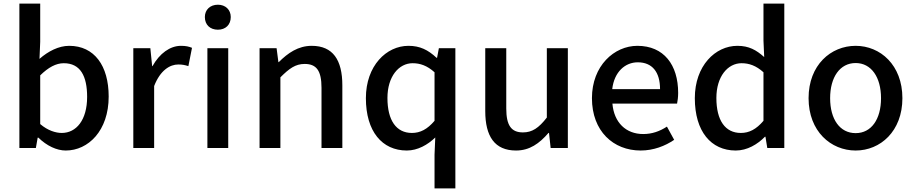

<svg xmlns="http://www.w3.org/2000/svg" viewBox="-20 -817 5051 1060"><path d="M343 14C467 14 580 -95 580 -284C580 -454 501 -564 362 -564C304 -564 246 -534 198 -492L202 -586V-797H87V0H178L188 -57H192C238 -12 293 14 343 14ZM321 -83C288 -83 244 -96 202 -132V-401C247 -445 289 -468 332 -468C424 -468 461 -397 461 -282C461 -154 401 -83 321 -83Z M716 0H831V-342C865 -430 919 -461 964 -461C987 -461 1000 -458 1020 -452L1040 -553C1023 -560 1006 -564 979 -564C919 -564 861 -522 822 -452H820L810 -551H716Z M1125 0H1240V-551H1125ZM1183 -653C1225 -653 1254 -680 1254 -723C1254 -763 1225 -791 1183 -791C1140 -791 1111 -763 1111 -723C1111 -680 1140 -653 1183 -653Z M1413 0H1528V-390C1577 -439 1611 -464 1662 -464C1727 -464 1755 -427 1755 -332V0H1870V-346C1870 -486 1818 -564 1701 -564C1626 -564 1569 -524 1519 -474H1517L1507 -551H1413Z M2379 223H2494V-551H2403L2393 -498H2390C2343 -542 2298 -564 2235 -564C2113 -564 2000 -454 2000 -275C2000 -92 2089 14 2226 14C2286 14 2342 -18 2383 -58L2379 37ZM2254 -83C2168 -83 2119 -152 2119 -276C2119 -395 2182 -468 2258 -468C2299 -468 2338 -455 2379 -418V-150C2339 -103 2300 -83 2254 -83Z M2829 14C2904 14 2958 -25 3008 -83H3011L3020 0H3115V-551H2999V-168C2954 -110 2918 -86 2867 -86C2803 -86 2775 -124 2775 -218V-551H2659V-204C2659 -64 2711 14 2829 14Z M3517 14C3588 14 3652 -11 3702 -45L3662 -118C3622 -92 3580 -77 3531 -77C3436 -77 3370 -140 3361 -245H3718C3721 -259 3724 -281 3724 -304C3724 -459 3645 -564 3499 -564C3371 -564 3248 -454 3248 -275C3248 -93 3366 14 3517 14ZM3360 -325C3371 -421 3432 -473 3501 -473C3581 -473 3624 -419 3624 -325Z M4042 14C4105 14 4162 -20 4203 -62H4206L4216 0H4310V-797H4195V-593L4199 -502C4155 -541 4115 -564 4051 -564C3929 -564 3816 -454 3816 -275C3816 -92 3905 14 4042 14ZM4070 -83C3984 -83 3935 -152 3935 -276C3935 -395 3998 -468 4074 -468C4115 -468 4154 -455 4195 -418V-150C4155 -103 4116 -83 4070 -83Z M4704 14C4840 14 4962 -92 4962 -275C4962 -458 4840 -564 4704 -564C4567 -564 4444 -458 4444 -275C4444 -92 4567 14 4704 14ZM4704 -82C4617 -82 4563 -158 4563 -275C4563 -391 4617 -469 4704 -469C4790 -469 4844 -391 4844 -275C4844 -158 4790 -82 4704 -82Z"/></svg>

Font: Noto Sans TC Medium
Style: Regular
Weight: 500
Designer: Ryoko NISHIZUKA 西塚涼子 (kana, bopomofo & ideographs); Paul D. Hunt (Latin, Greek & Cyrillic); Sandoll Communications 산돌커뮤니
Foundry: Adobe
Version: Version 2.004;hotconv 1.0.118;makeotfexe 2.5.65603